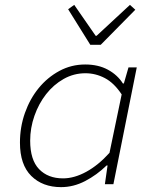

<svg xmlns="http://www.w3.org/2000/svg" viewBox="-20 -757 640 789"><path d="M231 12Q155 12 108.5 -34Q62 -80 62 -171Q62 -235 82.5 -293Q103 -351 139 -395Q175 -439 224 -465.5Q273 -492 330 -492Q384 -492 423.5 -470.5Q463 -449 485 -414H489L508 -480H542L446 0H411L422 -77H418Q378 -38 330 -13Q282 12 231 12ZM239 -24Q285 -24 334.5 -51Q384 -78 430 -129L480 -369Q449 -416 411 -436Q373 -456 331 -456Q283 -456 241.5 -432.5Q200 -409 169.5 -370Q139 -331 121.5 -281Q104 -231 104 -179Q104 -100 140.5 -62Q177 -24 239 -24ZM351 -573 260 -719 285 -737 373 -610H377L514 -737L536 -717L394 -573Z"/></svg>

Font: Source Code Pro Light
Style: Italic
Weight: 300
Italic angle: -11°
Monospace: yes
Designer: Paul D. Hunt, Teo Tuominen
Foundry: Adobe Systems Incorporated
Version: Version 1.050;PS 1.000;hotconv 16.6.51;makeotf.lib2.5.65220